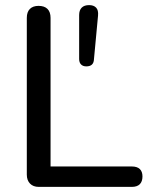

<svg xmlns="http://www.w3.org/2000/svg" viewBox="-20 -732 588 752"><path d="M132 0Q110 0 97.5 -13Q85 -26 85 -48V-662Q85 -685 97 -697Q109 -709 131 -709Q154 -709 166 -697Q178 -685 178 -662V-80H496Q517 -80 527.5 -70Q538 -60 538 -41Q538 -21 527.5 -10.5Q517 0 496 0ZM318 -472Q305 -472 297.5 -479.5Q290 -487 290 -501V-673Q290 -692 300 -702Q310 -712 329 -712Q347 -712 356.5 -702Q366 -692 364 -671L348 -500Q347 -472 318 -472Z"/></svg>

Font: Nunito Medium
Style: Regular
Weight: 500
Designer: Vernon Adams
Foundry: Vernon Adams
Version: Version 3.602